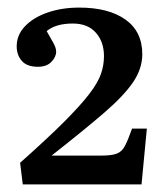

<svg xmlns="http://www.w3.org/2000/svg" viewBox="-20 -860 440 506"><path d="M40 -374 33 -431Q105 -495 148.5 -538.5Q192 -582 215 -612Q238 -642 246 -665Q254 -688 254 -712Q254 -750 232.5 -774Q211 -798 172 -798Q127 -798 103 -778Q112 -762 120 -748Q128 -734 128 -724Q128 -710 115.5 -697Q103 -684 80 -684Q51 -684 37.5 -699.5Q24 -715 24 -738Q24 -768 46 -791Q68 -814 105.5 -827Q143 -840 189 -840Q266 -840 310.5 -808.5Q355 -777 355 -717Q355 -679 330.5 -643Q306 -607 253 -561.5Q200 -516 116 -450H248Q274 -450 287.5 -455Q301 -460 309 -475Q317 -490 328 -521H367L353 -374Z"/></svg>

Font: Literata 36pt Medium
Style: Regular
Weight: 500
Designer: Latin by Veronika Burian and Jose Scaglione. Greek by Irene Vlachou. Cyrillic by Vera Evstafieva.
Foundry: TypeTogether
Version: Version 3.002